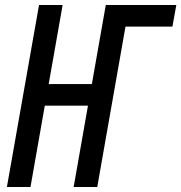

<svg xmlns="http://www.w3.org/2000/svg" viewBox="-20 -745 722 765"><path d="M135.5 -725H229.5L174 -410H346L401.5 -725H682.5L667 -639H480L367.5 0H273.5L330.5 -324H158.5L101.5 0H7.5Z"/></svg>

Font: JuliaMono Italic
Style: Regular
Weight: 400
Italic angle: -9°
Monospace: yes
Designer: cormullion
Foundry: corm
Version: Version 0.049; ttfautohint (v1.8.4)